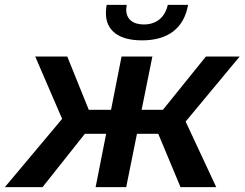

<svg xmlns="http://www.w3.org/2000/svg" viewBox="-66 -765 1000 785"><path d="M693 -268 818 0H672L581 -218H494L450 0H325L368 -218H281L108 0H-46L188 -279L78 -534H209L297 -316H388L431 -534H557L513 -316H600L776 -534H914ZM367 -711Q367 -727 370 -745H452Q450 -731 450 -727Q450 -697 469 -681Q488 -665 522 -665Q560 -665 585.5 -685.5Q611 -706 620 -745H703Q690 -673 642 -636.5Q594 -600 515 -600Q443 -600 405 -629Q367 -658 367 -711Z"/></svg>

Font: Montserrat Alternates SemiBold
Style: Italic
Weight: 600
Italic angle: -11.3°
Designer: Julieta Ulanovsky
Foundry: Julieta Ulanovsky
Version: Version 7.200